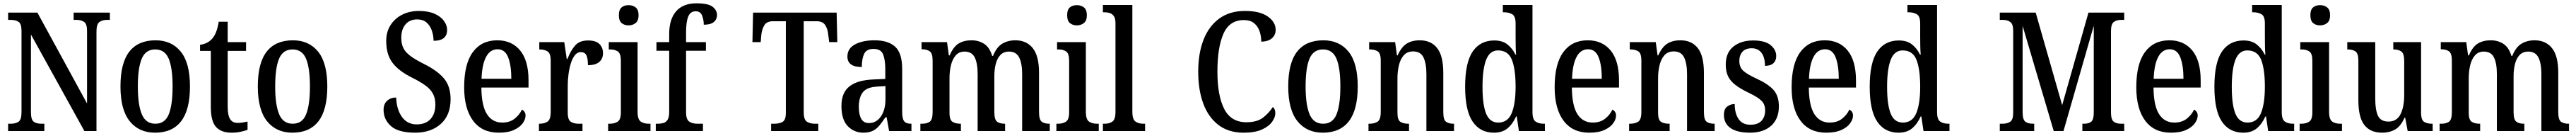

<svg xmlns="http://www.w3.org/2000/svg" viewBox="-20 -790 15567 820"><path d="M29 0V-44H45Q74 -44 92 -56Q110 -68 110 -114V-604Q110 -647 92 -658.5Q74 -670 48 -670H29V-714H206L506 -166V-604Q506 -646 488 -658Q470 -670 444 -670H425V-714H644V-670H625Q598 -670 580.5 -657Q563 -644 563 -600V0H490L167 -582V-114Q167 -68 184 -56Q201 -44 229 -44H248V0Z M917 10Q820 10 764 -59Q708 -128 708 -269Q708 -410 761.5 -478.5Q815 -547 920 -547Q1017 -547 1072.5 -478.5Q1128 -410 1128 -269Q1128 -128 1074.5 -59Q1021 10 917 10ZM919 -44Q977 -44 1000 -101Q1023 -158 1023 -269Q1023 -380 999.5 -436Q976 -492 918 -492Q860 -492 836.5 -436Q813 -380 813 -269Q813 -158 837 -101Q861 -44 919 -44Z M1379 10Q1317 10 1285.5 -24.5Q1254 -59 1254 -146V-483H1189V-520Q1237 -526 1264 -559Q1277 -574 1286 -597Q1295 -620 1302 -659H1356V-536H1467V-483H1356V-147Q1356 -95 1370.5 -72Q1385 -49 1416 -49Q1433 -49 1447 -51.5Q1461 -54 1476 -57V-7Q1462 -2 1436.5 4Q1411 10 1379 10Z M1747 10Q1650 10 1594 -59Q1538 -128 1538 -269Q1538 -410 1591.5 -478.5Q1645 -547 1750 -547Q1847 -547 1902.5 -478.5Q1958 -410 1958 -269Q1958 -128 1904.5 -59Q1851 10 1747 10ZM1749 -44Q1807 -44 1830 -101Q1853 -158 1853 -269Q1853 -380 1829.5 -436Q1806 -492 1748 -492Q1690 -492 1666.5 -436Q1643 -380 1643 -269Q1643 -158 1667 -101Q1691 -44 1749 -44Z M2489 10Q2388 10 2343 -29.5Q2298 -69 2298 -128Q2298 -163 2319.5 -182.5Q2341 -202 2374 -202Q2377 -129 2409.5 -84.5Q2442 -40 2498 -40Q2552 -40 2581.5 -72Q2611 -104 2611 -160Q2611 -199 2595.5 -226.5Q2580 -254 2549 -276Q2518 -298 2470 -322Q2389 -362 2351.5 -412Q2314 -462 2314 -543Q2314 -598 2340 -638.5Q2366 -679 2410.5 -701.5Q2455 -724 2511 -724Q2567 -724 2605 -707.5Q2643 -691 2662.5 -664.5Q2682 -638 2682 -610Q2682 -544 2600 -544Q2600 -576 2589.5 -606Q2579 -636 2557.5 -654.5Q2536 -673 2501 -673Q2456 -673 2430.5 -643Q2405 -613 2405 -562Q2405 -527 2417 -501.5Q2429 -476 2459 -453.5Q2489 -431 2541 -405Q2622 -365 2662.5 -317.5Q2703 -270 2703 -192Q2703 -96 2644 -43Q2585 10 2489 10Z M2994 10Q2893 10 2839 -62Q2785 -134 2785 -264Q2785 -405 2837.5 -476Q2890 -547 2985 -547Q3073 -547 3123.5 -485.5Q3174 -424 3174 -305V-262H2889Q2890 -153 2922.5 -102Q2955 -51 3015 -51Q3060 -51 3089.5 -74Q3119 -97 3134 -129Q3143 -125 3149.5 -116Q3156 -107 3156 -93Q3156 -71 3139 -47Q3122 -23 3086 -6.5Q3050 10 2994 10ZM3070 -315Q3070 -395 3051 -444Q3032 -493 2987 -493Q2942 -493 2917.5 -447Q2893 -401 2890 -315Z M3237 0V-44H3240Q3269 -44 3288.5 -56.5Q3308 -69 3308 -116V-424Q3308 -468 3289 -480Q3270 -492 3242 -492H3239V-536H3390L3405 -434H3409Q3427 -482 3454 -514Q3481 -546 3534 -546Q3580 -546 3602 -525Q3624 -504 3624 -469Q3624 -436 3601.5 -416.5Q3579 -397 3533 -397Q3533 -438 3523.5 -457Q3514 -476 3489 -476Q3469 -476 3454 -457Q3439 -438 3429.5 -407.5Q3420 -377 3415.5 -342Q3411 -307 3411 -275V-111Q3411 -67 3430 -55.5Q3449 -44 3476 -44H3500V0Z M3779 -637Q3753 -637 3736.5 -651Q3720 -665 3720 -698Q3720 -732 3736.5 -745.5Q3753 -759 3779 -759Q3803 -759 3821 -745.5Q3839 -732 3839 -698Q3839 -665 3821 -651Q3803 -637 3779 -637ZM3655 0V-44H3665Q3694 -44 3713 -56.5Q3732 -69 3732 -113V-424Q3732 -467 3714 -479.5Q3696 -492 3668 -492H3659V-536H3833V-116Q3833 -70 3852 -57Q3871 -44 3900 -44H3911V0Z M3943 0V-44H3958Q3974 -44 3989.5 -48.5Q4005 -53 4014.5 -68Q4024 -83 4024 -114V-484H3947V-536H4024V-584Q4024 -674 4066 -722Q4108 -770 4189 -770Q4259 -770 4286 -749.5Q4313 -729 4313 -700Q4313 -673 4293.5 -657Q4274 -641 4233 -641Q4233 -670 4223 -696Q4213 -722 4184 -722Q4152 -722 4139 -690Q4126 -658 4126 -595V-536H4246V-484H4126V-114Q4126 -68 4146.5 -56Q4167 -44 4193 -44H4228V0Z M4640 0V-44H4660Q4689 -44 4709 -55Q4729 -66 4729 -110V-662H4652Q4614 -662 4599.5 -638.5Q4585 -615 4581 -582L4577 -536H4527L4531 -714H5036L5040 -536H4991L4985 -582Q4982 -615 4967 -638.5Q4952 -662 4914 -662H4837V-114Q4837 -68 4856.5 -56Q4876 -44 4905 -44H4925V0Z M5197 10Q5142 10 5103.5 -29Q5065 -68 5065 -151Q5065 -231 5113 -269Q5161 -307 5259 -311L5330 -314V-373Q5330 -428 5317 -461.5Q5304 -495 5259 -495Q5216 -495 5202 -465Q5188 -435 5188 -386Q5101 -386 5101 -449Q5101 -498 5147.5 -522.5Q5194 -547 5265 -547Q5348 -547 5390 -508Q5432 -469 5432 -374V-115Q5432 -74 5444 -59Q5456 -44 5485 -44H5488V0H5353L5338 -83H5331Q5312 -55 5295 -34Q5278 -13 5255 -1.5Q5232 10 5197 10ZM5231 -48Q5276 -48 5303.5 -88Q5331 -128 5331 -191V-271L5283 -268Q5219 -265 5194.5 -234Q5170 -203 5170 -145Q5170 -100 5184.5 -74Q5199 -48 5231 -48Z M5542 0V-44H5552Q5581 -44 5598.5 -56Q5616 -68 5616 -115V-425Q5616 -469 5598 -481Q5580 -493 5552 -493H5549V-536H5703L5714 -456H5719Q5741 -508 5773 -527.5Q5805 -547 5851 -547Q5894 -547 5927 -526Q5960 -505 5976 -453H5981Q6003 -507 6037.5 -527Q6072 -547 6116 -547Q6183 -547 6221 -500Q6259 -453 6259 -351V-115Q6259 -68 6275.5 -56Q6292 -44 6321 -44H6324V0H6157V-343Q6157 -408 6139 -443.5Q6121 -479 6078 -479Q6045 -479 6025.5 -458.5Q6006 -438 5997.5 -404.5Q5989 -371 5989 -331V-115Q5989 -68 6006 -56Q6023 -44 6051 -44H6054V0H5888V-343Q5888 -408 5870.5 -443.5Q5853 -479 5809 -479Q5776 -479 5756 -456.5Q5736 -434 5727 -397.5Q5718 -361 5718 -318V-110Q5718 -66 5737 -55Q5756 -44 5784 -44H5787V0Z M6488 -637Q6462 -637 6445.5 -651Q6429 -665 6429 -698Q6429 -732 6445.5 -745.5Q6462 -759 6488 -759Q6512 -759 6530 -745.5Q6548 -732 6548 -698Q6548 -665 6530 -651Q6512 -637 6488 -637ZM6364 0V-44H6374Q6403 -44 6422 -56.5Q6441 -69 6441 -113V-424Q6441 -467 6423 -479.5Q6405 -492 6377 -492H6368V-536H6542V-116Q6542 -70 6561 -57Q6580 -44 6609 -44H6620V0Z M6645 0V-44H6655Q6684 -44 6702.5 -57Q6721 -70 6721 -116V-650Q6721 -679 6711 -693Q6701 -707 6686 -711.5Q6671 -716 6655 -716H6645V-760H6823V-116Q6823 -70 6842 -57Q6861 -44 6890 -44H6900V0Z M7495 10Q7405 10 7344 -36Q7283 -82 7252 -164.5Q7221 -247 7221 -358Q7221 -468 7253 -550Q7285 -632 7348 -678Q7411 -724 7504 -724Q7594 -724 7641.5 -690.5Q7689 -657 7689 -610Q7689 -578 7665.5 -558.5Q7642 -539 7602 -539Q7602 -571 7592 -601Q7582 -631 7559 -650Q7536 -669 7497 -669Q7410 -669 7373.5 -586.5Q7337 -504 7337 -358Q7337 -214 7378 -133.5Q7419 -53 7512 -53Q7577 -53 7613 -81Q7649 -109 7672 -145Q7687 -133 7687 -107Q7687 -83 7667.5 -55.5Q7648 -28 7606 -9Q7564 10 7495 10Z M7974 10Q7877 10 7821 -59Q7765 -128 7765 -269Q7765 -410 7818.5 -478.5Q7872 -547 7977 -547Q8074 -547 8129.5 -478.5Q8185 -410 8185 -269Q8185 -128 8131.5 -59Q8078 10 7974 10ZM7976 -44Q8034 -44 8057 -101Q8080 -158 8080 -269Q8080 -380 8056.5 -436Q8033 -492 7975 -492Q7917 -492 7893.5 -436Q7870 -380 7870 -269Q7870 -158 7894 -101Q7918 -44 7976 -44Z M8250 0V-44H8256Q8285 -44 8304.5 -56Q8324 -68 8324 -115V-425Q8324 -469 8305.5 -480.5Q8287 -492 8259 -492H8254V-536H8411L8422 -456H8426Q8449 -507 8481 -527Q8513 -547 8560 -547Q8628 -547 8665 -500Q8702 -453 8702 -351V-115Q8702 -68 8718.5 -56Q8735 -44 8763 -44H8767V0H8600V-343Q8600 -407 8582.5 -443.5Q8565 -480 8520 -480Q8484 -480 8463.5 -457Q8443 -434 8434 -397Q8425 -360 8425 -318V-110Q8425 -66 8443.5 -55Q8462 -44 8490 -44H8495V0Z M9008 10Q8925 10 8879.5 -56.5Q8834 -123 8834 -267Q8834 -412 8879.5 -479Q8925 -546 9010 -546Q9059 -546 9089 -522.5Q9119 -499 9138 -461H9142Q9140 -485 9139.5 -513.5Q9139 -542 9139 -569V-649Q9139 -693 9118 -704.5Q9097 -716 9069 -716H9062V-760H9241V-114Q9241 -70 9260 -57Q9279 -44 9309 -44H9316V0H9159L9146 -88H9142Q9122 -43 9090.5 -16.5Q9059 10 9008 10ZM9034 -51Q9092 -51 9115.5 -108Q9139 -165 9139 -267Q9139 -373 9116.5 -429.5Q9094 -486 9033 -486Q8983 -486 8961 -429.5Q8939 -373 8939 -266Q8939 -158 8961 -104.5Q8983 -51 9034 -51Z M9584 10Q9483 10 9429 -62Q9375 -134 9375 -264Q9375 -405 9427.5 -476Q9480 -547 9575 -547Q9663 -547 9713.5 -485.5Q9764 -424 9764 -305V-262H9479Q9480 -153 9512.5 -102Q9545 -51 9605 -51Q9650 -51 9679.5 -74Q9709 -97 9724 -129Q9733 -125 9739.5 -116Q9746 -107 9746 -93Q9746 -71 9729 -47Q9712 -23 9676 -6.5Q9640 10 9584 10ZM9660 -315Q9660 -395 9641 -444Q9622 -493 9577 -493Q9532 -493 9507.5 -447Q9483 -401 9480 -315Z M9825 0V-44H9831Q9860 -44 9879.5 -56Q9899 -68 9899 -115V-425Q9899 -469 9880.5 -480.5Q9862 -492 9834 -492H9829V-536H9986L9997 -456H10001Q10024 -507 10056 -527Q10088 -547 10135 -547Q10203 -547 10240 -500Q10277 -453 10277 -351V-115Q10277 -68 10293.5 -56Q10310 -44 10338 -44H10342V0H10175V-343Q10175 -407 10157.5 -443.5Q10140 -480 10095 -480Q10059 -480 10038.5 -457Q10018 -434 10009 -397Q10000 -360 10000 -318V-110Q10000 -66 10018.5 -55Q10037 -44 10065 -44H10070V0Z M10555 10Q10479 10 10438.5 -17.5Q10398 -45 10398 -97Q10398 -134 10419 -148.5Q10440 -163 10463 -163Q10463 -108 10486 -73Q10509 -38 10558 -38Q10603 -38 10625 -61.5Q10647 -85 10647 -125Q10647 -160 10625.5 -182Q10604 -204 10547 -231Q10499 -254 10468.5 -277Q10438 -300 10423.5 -329Q10409 -358 10409 -401Q10409 -472 10455 -509Q10501 -546 10575 -546Q10646 -546 10680 -518Q10714 -490 10714 -452Q10714 -425 10697 -409Q10680 -393 10646 -393Q10646 -444 10625 -471.5Q10604 -499 10566 -499Q10529 -499 10510 -478Q10491 -457 10491 -423Q10491 -385 10514.5 -363.5Q10538 -342 10597 -315Q10663 -285 10696.5 -249Q10730 -213 10730 -148Q10730 -74 10683.5 -32Q10637 10 10555 10Z M11016 10Q10915 10 10861 -62Q10807 -134 10807 -264Q10807 -405 10859.5 -476Q10912 -547 11007 -547Q11095 -547 11145.5 -485.5Q11196 -424 11196 -305V-262H10911Q10912 -153 10944.5 -102Q10977 -51 11037 -51Q11082 -51 11111.5 -74Q11141 -97 11156 -129Q11165 -125 11171.5 -116Q11178 -107 11178 -93Q11178 -71 11161 -47Q11144 -23 11108 -6.5Q11072 10 11016 10ZM11092 -315Q11092 -395 11073 -444Q11054 -493 11009 -493Q10964 -493 10939.5 -447Q10915 -401 10912 -315Z M11453 10Q11370 10 11324.5 -56.5Q11279 -123 11279 -267Q11279 -412 11324.5 -479Q11370 -546 11455 -546Q11504 -546 11534 -522.5Q11564 -499 11583 -461H11587Q11585 -485 11584.5 -513.5Q11584 -542 11584 -569V-649Q11584 -693 11563 -704.5Q11542 -716 11514 -716H11507V-760H11686V-114Q11686 -70 11705 -57Q11724 -44 11754 -44H11761V0H11604L11591 -88H11587Q11567 -43 11535.5 -16.5Q11504 10 11453 10ZM11479 -51Q11537 -51 11560.5 -108Q11584 -165 11584 -267Q11584 -373 11561.5 -429.5Q11539 -486 11478 -486Q11428 -486 11406 -429.5Q11384 -373 11384 -266Q11384 -158 11406 -104.5Q11428 -51 11479 -51Z M12065 0V-44H12081Q12110 -44 12128 -56Q12146 -68 12146 -109V-604Q12146 -645 12128.5 -657.5Q12111 -670 12086 -670H12065V-714H12282L12442 -156L12601 -714H12817V-670H12796Q12771 -670 12754 -657.5Q12737 -645 12737 -602V-112Q12737 -69 12753.5 -56.5Q12770 -44 12798 -44H12817V0H12564V-44H12573Q12603 -44 12618 -56.5Q12633 -69 12633 -112V-635L12450 0H12391L12203 -634V-114Q12203 -68 12220 -56Q12237 -44 12266 -44H12273V0Z M13099 10Q12998 10 12944 -62Q12890 -134 12890 -264Q12890 -405 12942.5 -476Q12995 -547 13090 -547Q13178 -547 13228.5 -485.5Q13279 -424 13279 -305V-262H12994Q12995 -153 13027.5 -102Q13060 -51 13120 -51Q13165 -51 13194.5 -74Q13224 -97 13239 -129Q13248 -125 13254.5 -116Q13261 -107 13261 -93Q13261 -71 13244 -47Q13227 -23 13191 -6.5Q13155 10 13099 10ZM13175 -315Q13175 -395 13156 -444Q13137 -493 13092 -493Q13047 -493 13022.5 -447Q12998 -401 12995 -315Z M13536 10Q13453 10 13407.5 -56.5Q13362 -123 13362 -267Q13362 -412 13407.5 -479Q13453 -546 13538 -546Q13587 -546 13617 -522.5Q13647 -499 13666 -461H13670Q13668 -485 13667.5 -513.5Q13667 -542 13667 -569V-649Q13667 -693 13646 -704.5Q13625 -716 13597 -716H13590V-760H13769V-114Q13769 -70 13788 -57Q13807 -44 13837 -44H13844V0H13687L13674 -88H13670Q13650 -43 13618.5 -16.5Q13587 10 13536 10ZM13562 -51Q13620 -51 13643.5 -108Q13667 -165 13667 -267Q13667 -373 13644.5 -429.5Q13622 -486 13561 -486Q13511 -486 13489 -429.5Q13467 -373 13467 -266Q13467 -158 13489 -104.5Q13511 -51 13562 -51Z M14001 -637Q13975 -637 13958.5 -651Q13942 -665 13942 -698Q13942 -732 13958.5 -745.5Q13975 -759 14001 -759Q14025 -759 14043 -745.5Q14061 -732 14061 -698Q14061 -665 14043 -651Q14025 -637 14001 -637ZM13877 0V-44H13887Q13916 -44 13935 -56.5Q13954 -69 13954 -113V-424Q13954 -467 13936 -479.5Q13918 -492 13890 -492H13881V-536H14055V-116Q14055 -70 14074 -57Q14093 -44 14122 -44H14133V0Z M14376 10Q14304 10 14268 -36.5Q14232 -83 14232 -186V-424Q14232 -468 14214.5 -480Q14197 -492 14168 -492H14165V-536H14334V-195Q14334 -127 14350.5 -92Q14367 -57 14414 -57Q14464 -57 14486.5 -101Q14509 -145 14509 -218V-421Q14509 -468 14491 -480Q14473 -492 14446 -492H14443V-536H14611V-111Q14611 -66 14630 -55Q14649 -44 14676 -44H14681V0H14530L14515 -80H14511Q14487 -27 14453 -8.5Q14419 10 14376 10Z M14723 0V-44H14733Q14762 -44 14779.5 -56Q14797 -68 14797 -115V-425Q14797 -469 14779 -481Q14761 -493 14733 -493H14730V-536H14884L14895 -456H14900Q14922 -508 14954 -527.5Q14986 -547 15032 -547Q15075 -547 15108 -526Q15141 -505 15157 -453H15162Q15184 -507 15218.5 -527Q15253 -547 15297 -547Q15364 -547 15402 -500Q15440 -453 15440 -351V-115Q15440 -68 15456.5 -56Q15473 -44 15502 -44H15505V0H15338V-343Q15338 -408 15320 -443.5Q15302 -479 15259 -479Q15226 -479 15206.5 -458.5Q15187 -438 15178.5 -404.5Q15170 -371 15170 -331V-115Q15170 -68 15187 -56Q15204 -44 15232 -44H15235V0H15069V-343Q15069 -408 15051.5 -443.5Q15034 -479 14990 -479Q14957 -479 14937 -456.5Q14917 -434 14908 -397.5Q14899 -361 14899 -318V-110Q14899 -66 14918 -55Q14937 -44 14965 -44H14968V0Z"/></svg>

Font: Noto Serif Tamil Condensed Medium
Style: Regular
Weight: 500
Width: 3
Designer: Indian Type Foundry, Tom Grace, and the Monotype Design Team
Foundry: Monotype Imaging Inc.
Version: Version 2.004; ttfautohint (v1.8.4.7-5d5b)